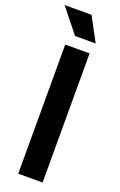

<svg xmlns="http://www.w3.org/2000/svg" viewBox="-175 -933 609 978"><g transform="rotate(20 129.0 -444.0)"><path d="M198 0H66V-700H198ZM210 -758H98L-6 -888H140Z"/></g></svg>

Font: Space Grotesk Variable Light
Style: Regular
Weight: 300
Designer: Florian Karsten
Foundry: Florian Karsten
Version: Version 2.000